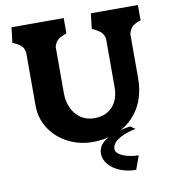

<svg xmlns="http://www.w3.org/2000/svg" viewBox="-101 -840 1051 1148"><g transform="rotate(-10 424.5 -265.5)"><path d="M591 -288V-585.5Q586 -612.5 566.2 -628.8Q546.5 -645 517 -657L528 -750H813.5V-657Q782.5 -648 764.8 -632.8Q747 -617.5 739 -587.5V-325Q739 -212.5 693 -137.2Q647 -62 571.5 -26Q496 10 405.5 10Q326.5 10 257.8 -25Q189 -60 147.8 -122.8Q106.5 -185.5 106.5 -264V-586.5Q102.5 -614 84.2 -629.8Q66 -645.5 35 -657L46 -750H363V-657Q328.5 -645.5 311.2 -631.5Q294 -617.5 286 -588.5V-308Q286 -259 304.2 -218Q322.5 -177 357.8 -152.8Q393 -128.5 442 -128.5Q489 -128.5 522.8 -149.2Q556.5 -170 573.8 -206Q591 -242 591 -288ZM526.5 81Q533.5 106 574.5 121Q615.5 136 662.5 136L632.5 219Q581.5 219 537.5 201.5Q493.5 184 467.5 153.5Q441.5 123 441.5 88Q441.5 31 503.5 -1Q565.5 -33 642.5 -43L670.5 -23Q613.5 -11 579.5 7.5Q545.5 26 534 45.5Q522.5 65 526.5 81Z"/></g></svg>

Font: TMT Limkin
Style: Regular
Weight: 400
Designer: Gabriel Drozdov
Version: Version 1.000;Glyphs 3.1.2 (3151)